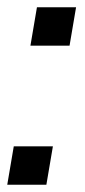

<svg xmlns="http://www.w3.org/2000/svg" viewBox="-30 -510 236 530"><path d="M54 -384 72 -490H180L162 -384ZM-10 0 8 -106H116L98 0Z"/></svg>

Font: Cabin VF Beta
Style: Italic
Weight: 400
Italic angle: -7°
Designer: Pablo Impallari
Foundry: Pablo Impallari. http://www.impallari.com Igino Marini. http://www.ikern.com
Version: Version 2.300